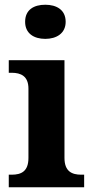

<svg xmlns="http://www.w3.org/2000/svg" viewBox="-20 -790 392 810"><path d="M171 -626C218 -626 257 -649 257 -698C257 -749 218 -770 171 -770C123 -770 86 -749 86 -698C86 -649 123 -626 171 -626ZM17 0H335V-53H323C283 -53 252 -67 252 -124V-536H17V-483H29C68 -483 100 -469 100 -416V-124C100 -67 70 -53 29 -53H17Z"/></svg>

Font: Noto Serif Georgian Bold
Style: Regular
Weight: 700
Designer: Monotype Design Team, Akaki Razmadze
Foundry: Google LLC
Version: Version 2.003